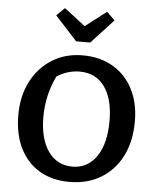

<svg xmlns="http://www.w3.org/2000/svg" viewBox="-60 -955 831 1017"><g transform="rotate(5 355.5 -446.5)"><path d="M346 11Q255 11 187.5 -29Q120 -69 83.5 -143Q47 -217 47 -318Q47 -421 87.5 -498.5Q128 -576 198.5 -619.5Q269 -663 360 -663Q453 -663 521.5 -622.5Q590 -582 627.5 -509Q665 -436 665 -338Q665 -232 625.5 -154Q586 -76 514.5 -32.5Q443 11 346 11ZM356 -71Q436 -71 483.5 -139Q531 -207 531 -329Q531 -446 484 -511Q437 -576 351 -576Q321 -576 290 -567Q259 -558 230 -539Q180 -436 180 -321Q180 -204 227 -137.5Q274 -71 356 -71ZM318 -734 201 -862 244 -904 356 -818 468 -904 511 -862 393 -734Z"/></g></svg>

Font: Piazzolla SemiBold
Style: Regular
Weight: 600
Designer: Juan Pablo del Peral
Foundry: Huerta Tipografica
Version: Version 1.330